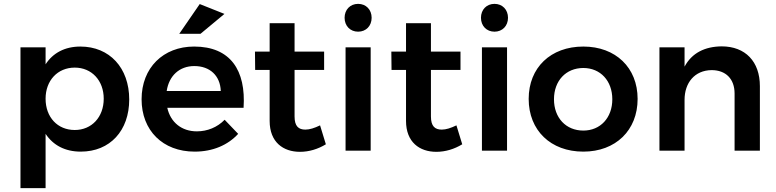

<svg xmlns="http://www.w3.org/2000/svg" viewBox="-20 -780 4019 994"><path d="M396 -539C316 -539 254 -506 216 -447V-535H86V194H216V-87C255 -28 317 5 398 5C550 5 649 -104 649 -265C649 -429 547 -539 396 -539ZM367 -107C278 -107 216 -173 216 -269C216 -363 278 -430 367 -430C455 -430 517 -363 517 -269C517 -174 455 -107 367 -107Z M1018 -605 1142 -708 1014 -759 908 -605ZM985 -539C825 -539 713 -429 713 -266C713 -105 822 5 988 5C1082 5 1160 -29 1213 -87L1143 -160C1105 -121 1054 -100 999 -100C921 -100 863 -146 846 -222H1241C1254 -416 1173 -539 985 -539ZM1123 -309H843C855 -388 909 -438 986 -438C1067 -438 1120 -388 1123 -309Z M1667 -33 1637 -131C1608 -117 1583 -109 1561 -109C1526 -109 1505 -126 1505 -177V-418H1658V-513H1505V-660H1376V-513H1300L1301 -418H1376V-154C1376 -44 1446 6 1533 6C1580 6 1626 -8 1667 -33Z M1834 -760C1793 -760 1764 -730 1764 -688C1764 -646 1793 -616 1834 -616C1875 -616 1904 -646 1904 -688C1904 -730 1875 -760 1834 -760ZM1899 -535H1769V0H1899Z M2373 -33 2343 -131C2314 -117 2289 -109 2267 -109C2232 -109 2211 -126 2211 -177V-418H2364V-513H2211V-660H2082V-513H2006L2007 -418H2082V-154C2082 -44 2152 6 2239 6C2286 6 2332 -8 2373 -33Z M2540 -760C2499 -760 2470 -730 2470 -688C2470 -646 2499 -616 2540 -616C2581 -616 2610 -646 2610 -688C2610 -730 2581 -760 2540 -760ZM2605 -535H2475V0H2605Z M3000 -539C2831 -539 2717 -430 2717 -268C2717 -105 2831 5 3000 5C3167 5 3281 -105 3281 -268C3281 -430 3167 -539 3000 -539ZM3000 -428C3088 -428 3150 -362 3150 -266C3150 -170 3088 -104 3000 -104C2910 -104 2848 -170 2848 -266C2848 -362 2910 -428 3000 -428Z M3716 -540C3629 -539 3562 -506 3524 -435V-535H3394V0H3524V-263C3524 -351 3576 -416 3664 -417C3738 -417 3783 -371 3783 -296V0H3914V-334C3914 -461 3839 -540 3716 -540Z"/></svg>

Font: Montserrat_SPRD_medium Medium
Style: Regular
Weight: 400
Designer: Julieta Ulanovsky edited by Nelly Hempel
Foundry: Julieta Ulanovsky
Version: Version 4.000;PS 004.000;hotconv 1.0.88;makeotf.lib2.5.64775